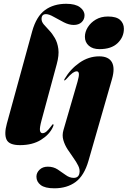

<svg xmlns="http://www.w3.org/2000/svg" viewBox="-20 -755 673 1012"><path d="M329 -735Q377 -735 401.2 -717Q425.5 -699 425.5 -674Q425.5 -652.5 410.2 -638Q395 -623.5 368.5 -623.5Q343.5 -623.5 315.8 -637.8Q288 -652 263.2 -666.2Q238.5 -680.5 222.5 -680.5Q199 -680.5 199 -655Q199 -640 211 -626Q223 -612 239.2 -595Q255.5 -578 269.2 -554.2Q283 -530.5 287.5 -497.2Q292 -464 279 -416.5L199 -121Q188 -80 190.8 -66.5Q193.5 -53 204 -53Q214 -53 224.5 -61.5Q235 -70 250.5 -91Q255 -97 256.2 -98.5Q257.5 -100 259.5 -100Q265.5 -100 258.5 -85Q240.5 -45.5 195.8 -17.8Q151 10 85.5 10Q28 10 14.5 -19.2Q1 -48.5 16 -103L149.5 -589.5Q171.5 -668.5 217 -701.8Q262.5 -735 329 -735ZM504.5 -496Q468.5 -496 448 -514.2Q427.5 -532.5 427.5 -561Q427.5 -587 442.8 -611.5Q458 -636 485.2 -652Q512.5 -668 549 -668Q593.5 -668 613.2 -649.8Q633 -631.5 633 -603.5Q633 -559.5 600 -527.8Q567 -496 504.5 -496ZM570.5 -339 446.5 92Q424 170.5 378.8 204Q333.5 237.5 266.5 237.5Q217 237.5 194.5 220.2Q172 203 172 176Q172 155.5 188.5 139.5Q205 123.5 232 123.5Q261.5 123.5 284 138.2Q306.5 153 326.8 167.8Q347 182.5 368.5 182.5Q394 182.5 398.5 158.5Q402.5 139 392.5 118.8Q382.5 98.5 366.8 76.8Q351 55 336 31.8Q321 8.5 313.8 -16.8Q306.5 -42 314.5 -69.5L388.5 -324Q397 -353.5 395.8 -366.2Q394.5 -379 384.5 -379Q375 -379 362.8 -370.5Q350.5 -362 328.5 -337Q322.5 -331 319.5 -331Q316 -331 320.5 -339Q351 -391 399.2 -424.5Q447.5 -458 503 -458Q552 -458 569.5 -427.5Q587 -397 570.5 -339Z"/></svg>

Font: Fraunces 144pt S000 Black
Style: Italic
Weight: 900
Italic angle: -16°
Version: Version 1.000; ttfautohint (v1.8.3)